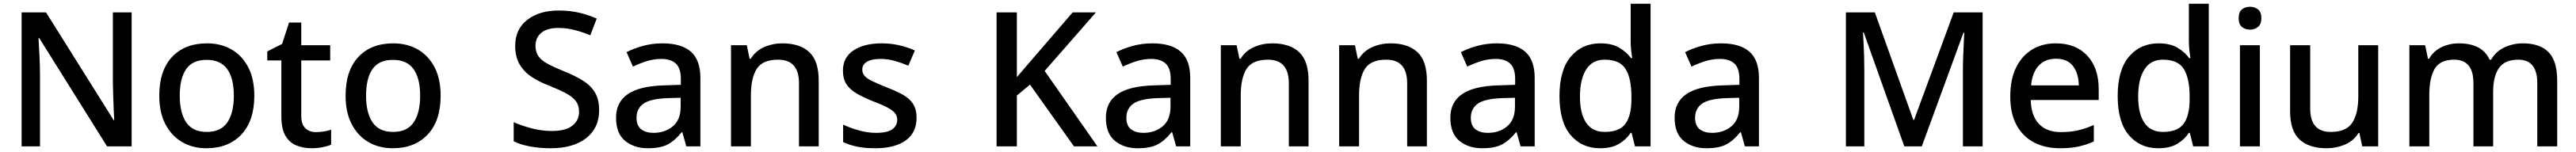

<svg xmlns="http://www.w3.org/2000/svg" viewBox="-20 -780 13714 810"><path d="M681 0H550L189 -577H185Q187 -537 190 -485.5Q193 -434 193 -380V0H95V-714H225L585 -140H588Q587 -161 585.5 -193Q584 -225 583 -261.5Q582 -298 581 -330V-714H681Z M1334 -270Q1334 -136 1265 -63Q1196 10 1079 10Q1006 10 949.5 -23Q893 -56 860.5 -118.5Q828 -181 828 -270Q828 -404 896 -476.5Q964 -549 1082 -549Q1156 -549 1212.5 -516.5Q1269 -484 1301.5 -422Q1334 -360 1334 -270ZM937 -270Q937 -179 971.5 -128Q1006 -77 1081 -77Q1156 -77 1190.5 -128Q1225 -179 1225 -270Q1225 -362 1190 -411.5Q1155 -461 1080 -461Q1005 -461 971 -411.5Q937 -362 937 -270Z M1662 -76Q1683 -76 1705 -79.5Q1727 -83 1743 -89V-9Q1725 -1 1696.5 4.5Q1668 10 1639 10Q1595 10 1558 -5Q1521 -20 1499.5 -57Q1478 -94 1478 -160V-458H1403V-506L1482 -546L1519 -660H1584V-539H1738V-458H1584V-162Q1584 -118 1605.5 -97Q1627 -76 1662 -76Z M2326 -270Q2326 -136 2257 -63Q2188 10 2071 10Q1998 10 1941.5 -23Q1885 -56 1852.5 -118.5Q1820 -181 1820 -270Q1820 -404 1888 -476.5Q1956 -549 2074 -549Q2148 -549 2204.5 -516.5Q2261 -484 2293.5 -422Q2326 -360 2326 -270ZM1929 -270Q1929 -179 1963.5 -128Q1998 -77 2073 -77Q2148 -77 2182.5 -128Q2217 -179 2217 -270Q2217 -362 2182 -411.5Q2147 -461 2072 -461Q1997 -461 1963 -411.5Q1929 -362 1929 -270Z M3170 -193Q3170 -98 3101 -44Q3032 10 2912 10Q2854 10 2802.5 0.5Q2751 -9 2715 -27V-129Q2755 -111 2809 -96.5Q2863 -82 2919 -82Q2991 -82 3027 -110Q3063 -138 3063 -185Q3063 -218 3046.5 -240.5Q3030 -263 2995 -282Q2960 -301 2903 -324Q2850 -344 2809.5 -371Q2769 -398 2746 -438Q2723 -478 2723 -536Q2723 -624 2787 -674Q2851 -724 2955 -724Q3013 -724 3062.5 -712.5Q3112 -701 3157 -681L3123 -592Q3082 -609 3039.5 -620Q2997 -631 2952 -631Q2893 -631 2862 -605Q2831 -579 2831 -537Q2831 -504 2846 -481.5Q2861 -459 2894 -441Q2927 -423 2981 -401Q3041 -377 3083.5 -350.5Q3126 -324 3148 -286.5Q3170 -249 3170 -193Z M3507 -549Q3608 -549 3658.5 -504.5Q3709 -460 3709 -365V0H3634L3613 -75H3609Q3574 -31 3535.5 -10.5Q3497 10 3429 10Q3356 10 3308 -29.5Q3260 -69 3260 -153Q3260 -235 3322 -278Q3384 -321 3513 -325L3605 -328V-358Q3605 -417 3578 -441.5Q3551 -466 3502 -466Q3461 -466 3423 -454Q3385 -442 3350 -425L3316 -502Q3354 -522 3403.5 -535.5Q3453 -549 3507 -549ZM3532 -257Q3440 -253 3404.5 -226.5Q3369 -200 3369 -152Q3369 -110 3394 -91Q3419 -72 3459 -72Q3521 -72 3562.5 -107Q3604 -142 3604 -212V-259Z M4145 -549Q4239 -549 4289 -502Q4339 -455 4339 -351V0H4234V-336Q4234 -462 4123 -462Q4040 -462 4009 -413Q3978 -364 3978 -272V0H3872V-539H3956L3971 -467H3977Q4003 -509 4048.5 -529Q4094 -549 4145 -549Z M4860 -152Q4860 -73 4802 -31.5Q4744 10 4641 10Q4584 10 4543.5 1.5Q4503 -7 4469 -23V-116Q4504 -99 4551.5 -85.5Q4599 -72 4644 -72Q4704 -72 4730.5 -91Q4757 -110 4757 -142Q4757 -160 4747 -174.5Q4737 -189 4709.5 -204.5Q4682 -220 4629 -240Q4577 -261 4541.5 -281.5Q4506 -302 4487 -330.5Q4468 -359 4468 -404Q4468 -474 4524.5 -511.5Q4581 -549 4674 -549Q4723 -549 4766.5 -539Q4810 -529 4851 -511L4816 -430Q4781 -445 4744 -455.5Q4707 -466 4669 -466Q4621 -466 4596 -451Q4571 -436 4571 -409Q4571 -390 4583 -376Q4595 -362 4623.5 -348Q4652 -334 4702 -314Q4752 -295 4787.5 -275Q4823 -255 4841.5 -226Q4860 -197 4860 -152Z M5823 0H5698L5464 -329L5394 -271V0H5286V-714H5394V-369Q5420 -399 5446 -429.5Q5472 -460 5498 -490L5691 -714H5815L5542 -402Z M6115 -549Q6216 -549 6266.5 -504.5Q6317 -460 6317 -365V0H6242L6221 -75H6217Q6182 -31 6143.5 -10.5Q6105 10 6037 10Q5964 10 5916 -29.5Q5868 -69 5868 -153Q5868 -235 5930 -278Q5992 -321 6121 -325L6213 -328V-358Q6213 -417 6186 -441.5Q6159 -466 6110 -466Q6069 -466 6031 -454Q5993 -442 5958 -425L5924 -502Q5962 -522 6011.5 -535.5Q6061 -549 6115 -549ZM6140 -257Q6048 -253 6012.5 -226.5Q5977 -200 5977 -152Q5977 -110 6002 -91Q6027 -72 6067 -72Q6129 -72 6170.5 -107Q6212 -142 6212 -212V-259Z M6753 -549Q6847 -549 6897 -502Q6947 -455 6947 -351V0H6842V-336Q6842 -462 6731 -462Q6648 -462 6617 -413Q6586 -364 6586 -272V0H6480V-539H6564L6579 -467H6585Q6611 -509 6656.5 -529Q6702 -549 6753 -549Z M7383 -549Q7477 -549 7527 -502Q7577 -455 7577 -351V0H7472V-336Q7472 -462 7361 -462Q7278 -462 7247 -413Q7216 -364 7216 -272V0H7110V-539H7194L7209 -467H7215Q7241 -509 7286.5 -529Q7332 -549 7383 -549Z M7949 -549Q8050 -549 8100.5 -504.5Q8151 -460 8151 -365V0H8076L8055 -75H8051Q8016 -31 7977.5 -10.5Q7939 10 7871 10Q7798 10 7750 -29.5Q7702 -69 7702 -153Q7702 -235 7764 -278Q7826 -321 7955 -325L8047 -328V-358Q8047 -417 8020 -441.5Q7993 -466 7944 -466Q7903 -466 7865 -454Q7827 -442 7792 -425L7758 -502Q7796 -522 7845.5 -535.5Q7895 -549 7949 -549ZM7974 -257Q7882 -253 7846.5 -226.5Q7811 -200 7811 -152Q7811 -110 7836 -91Q7861 -72 7901 -72Q7963 -72 8004.5 -107Q8046 -142 8046 -212V-259Z M8499 10Q8402 10 8342.5 -60Q8283 -130 8283 -268Q8283 -407 8343 -478Q8403 -549 8501 -549Q8562 -549 8601 -526Q8640 -503 8664 -470H8670Q8668 -483 8665 -510Q8662 -537 8662 -558V-760H8768V0H8685L8667 -72H8662Q8639 -37 8600 -13.5Q8561 10 8499 10ZM8524 -77Q8602 -77 8634 -120.5Q8666 -164 8666 -251V-267Q8666 -361 8635.5 -411.5Q8605 -462 8523 -462Q8458 -462 8425 -409.5Q8392 -357 8392 -266Q8392 -175 8425 -126Q8458 -77 8524 -77Z M9143 -549Q9244 -549 9294.5 -504.5Q9345 -460 9345 -365V0H9270L9249 -75H9245Q9210 -31 9171.5 -10.5Q9133 10 9065 10Q8992 10 8944 -29.5Q8896 -69 8896 -153Q8896 -235 8958 -278Q9020 -321 9149 -325L9241 -328V-358Q9241 -417 9214 -441.5Q9187 -466 9138 -466Q9097 -466 9059 -454Q9021 -442 8986 -425L8952 -502Q8990 -522 9039.5 -535.5Q9089 -549 9143 -549ZM9168 -257Q9076 -253 9040.5 -226.5Q9005 -200 9005 -152Q9005 -110 9030 -91Q9055 -72 9095 -72Q9157 -72 9198.5 -107Q9240 -142 9240 -212V-259Z M10119 0 9903 -607H9899Q9900 -586 9902 -552.5Q9904 -519 9905 -480Q9906 -441 9906 -403V0H9808V-714H9962L10167 -141H10171L10382 -714H10536V0H10431V-409Q10431 -443 10432.5 -480.5Q10434 -518 10435.5 -551Q10437 -584 10438 -606H10434L10212 0Z M10926 -549Q11032 -549 11093 -483.5Q11154 -418 11154 -305V-247H10792Q10794 -164 10835.5 -120Q10877 -76 10952 -76Q11004 -76 11044.5 -85.5Q11085 -95 11128 -114V-26Q11087 -8 11046 1Q11005 10 10948 10Q10869 10 10809.5 -21Q10750 -52 10716.5 -113.5Q10683 -175 10683 -265Q10683 -356 10713.5 -419Q10744 -482 10798.5 -515.5Q10853 -549 10926 -549ZM10926 -467Q10869 -467 10834.5 -430Q10800 -393 10794 -325H11048Q11047 -388 11017.5 -427.5Q10988 -467 10926 -467Z M11471 10Q11374 10 11314.5 -60Q11255 -130 11255 -268Q11255 -407 11315 -478Q11375 -549 11473 -549Q11534 -549 11573 -526Q11612 -503 11636 -470H11642Q11640 -483 11637 -510Q11634 -537 11634 -558V-760H11740V0H11657L11639 -72H11634Q11611 -37 11572 -13.5Q11533 10 11471 10ZM11496 -77Q11574 -77 11606 -120.5Q11638 -164 11638 -251V-267Q11638 -361 11607.5 -411.5Q11577 -462 11495 -462Q11430 -462 11397 -409.5Q11364 -357 11364 -266Q11364 -175 11397 -126Q11430 -77 11496 -77Z M11960 -744Q11984 -744 12002 -730Q12020 -716 12020 -683Q12020 -651 12002 -636.5Q11984 -622 11960 -622Q11934 -622 11916.5 -636.5Q11899 -651 11899 -683Q11899 -716 11916.5 -730Q11934 -744 11960 -744ZM12012 -539V0H11906V-539Z M12642 -539V0H12557L12542 -71H12537Q12511 -29 12465 -9.5Q12419 10 12368 10Q12273 10 12223 -37Q12173 -84 12173 -186V-539H12280V-202Q12280 -77 12389 -77Q12472 -77 12504 -126Q12536 -175 12536 -266V-539Z M13412 -549Q13503 -549 13549 -502Q13595 -455 13595 -351V0H13489V-337Q13489 -462 13388 -462Q13316 -462 13285 -417.5Q13254 -373 13254 -290V0H13149V-337Q13149 -462 13047 -462Q12971 -462 12942.5 -413Q12914 -364 12914 -272V0H12808V-539H12892L12907 -467H12913Q12937 -509 12980 -529Q13023 -549 13071 -549Q13196 -549 13235 -462H13243Q13269 -507 13315 -528Q13361 -549 13412 -549Z"/></svg>

Font: Noto Sans Kannada Medium
Style: Regular
Weight: 500
Designer: Jelle Bosma - Monotype Design Team
Foundry: Monotype Imaging Inc.
Version: Version 2.005; ttfautohint (v1.8.4.7-5d5b)